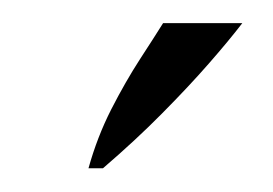

<svg xmlns="http://www.w3.org/2000/svg" viewBox="-20 -678 236 166"><path d="M56.5 -532.5Q64 -559.5 76.2 -583.5Q88.5 -607.5 101 -626.8Q113.5 -646 121 -658H189.5Q178 -643 160.5 -623Q143 -603 120.2 -580Q97.5 -557 69 -532.5Z"/></svg>

Font: Russolo 10pt ExtraLight
Style: Regular
Weight: 200
Designer: Micah Stupak-Hahn
Version: Version 1.000